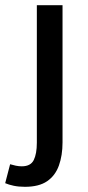

<svg xmlns="http://www.w3.org/2000/svg" viewBox="-63 -509 338 740"><path d="M33 211Q9 211 -10 207Q-29 203 -43 197L-24 124Q-14 127 -2.5 129.5Q9 132 21 132Q55 132 67 108Q79 84 79 41V-489H178V40Q178 90 164 129Q150 168 118.5 189.5Q87 211 33 211Z"/></svg>

Font: Mada Medium
Style: Regular
Weight: 500
Designer: Khaled Hosny
Version: Version 1.5